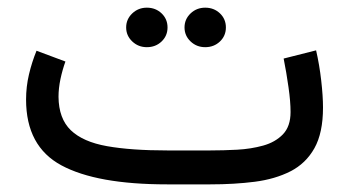

<svg xmlns="http://www.w3.org/2000/svg" viewBox="-20 -483 915 503"><path d="M531.2 0H417.5Q233.4 0 140.9 -49.8Q48.3 -99.6 48.3 -222.2Q48.3 -255.9 55.9 -288.1Q63.5 -320.3 75.7 -350.1L151.4 -321.8Q143.6 -300.3 138.4 -275.9Q133.3 -251.5 133.3 -229.5Q133.8 -172.4 165.5 -141.8Q197.3 -111.3 260.3 -100.1Q323.2 -88.9 417.5 -88.9H531.7Q564.9 -88.9 601.3 -90.8Q637.7 -92.8 669.4 -101.6Q701.2 -110.4 721.2 -131.1Q741.2 -151.9 741.2 -189.5Q741.2 -216.8 735.8 -254.6Q730.5 -292.5 723.1 -329.6L808.1 -351.1Q816.9 -313 821.5 -272.2Q826.2 -231.4 826.2 -201.2Q826.2 -134.8 803.7 -94.7Q781.2 -54.7 741 -34.2Q700.7 -13.7 647.2 -6.8Q593.8 0 531.2 0ZM463.4 -411.1Q463.4 -432.6 479.2 -447.8Q495.1 -462.9 517.6 -462.9Q540.5 -462.9 556.2 -448Q571.8 -433.1 571.8 -411.1Q571.8 -389.2 556.2 -374.3Q540.5 -359.4 517.6 -359.4Q495.1 -359.4 479.2 -374.5Q463.4 -389.6 463.4 -411.1ZM310.5 -411.1Q310.5 -432.6 326.4 -447.8Q342.3 -462.9 364.7 -462.9Q387.7 -462.9 403.3 -448Q418.9 -433.1 418.9 -411.1Q418.9 -389.2 403.3 -374.3Q387.7 -359.4 364.7 -359.4Q342.3 -359.4 326.4 -374.5Q310.5 -389.6 310.5 -411.1Z"/></svg>

Font: Vazirmatn RD UI
Style: Regular
Weight: 400
Designer: Saber Rastikerdar
Foundry: Saber Rastikerdar
Version: Version 33.003